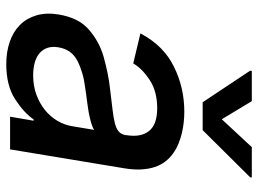

<svg xmlns="http://www.w3.org/2000/svg" viewBox="-125 -682 819 609"><g transform="rotate(90 284.5 -377.5)"><path d="M25.9 -154.1Q31.2 -185.4 42.8 -209Q54.3 -232.6 72.8 -248.9Q111.2 -282.7 159.4 -296.5Q185 -303.6 210.4 -308.9Q235.8 -314.3 262.4 -317.1Q299.7 -321.7 326.2 -324.8Q352.6 -327.8 370.2 -332.2Q387.8 -336.6 397 -344.5Q406.2 -352.3 408.7 -366.5V-369Q416.2 -415.1 395.4 -440.9Q374.6 -466.6 323.5 -466.6Q270.2 -466.6 234.4 -443.2Q198.2 -419.7 181.1 -390.6L85.9 -413.4Q124.6 -487.2 192.5 -520.2Q258.5 -552.6 334.5 -552.6Q350.5 -552.6 367.7 -550.8Q384.9 -549 402.2 -544.9Q419.4 -540.8 435.9 -534.1Q452.4 -527.3 466.6 -517Q481.2 -506.7 492.2 -492.5Q503.2 -478.3 509.6 -459.3Q516 -440.3 517.4 -416.2Q518.8 -392 513.8 -362.2L453.8 0H350.1L362.9 -74.6H358.7Q338.4 -44.4 294.7 -16Q251.8 12.1 183.2 12.1Q144.5 12.1 112.6 1.1Q80.6 -9.9 59.3 -31.1Q38 -52.2 28.8 -83.3Q19.5 -114.3 25.9 -154.1ZM219.5 -73.2Q252.5 -73.2 280.4 -83.5Q308.2 -93.8 329.2 -110.8Q350.1 -127.8 363.3 -150.2Q376.4 -172.6 380.3 -196.7L392 -267Q386.4 -262.4 374.5 -258.7Q362.6 -255 349.1 -252Q335.6 -248.9 322.8 -247.2Q310 -245.4 302.6 -244.3Q287.6 -242.5 276.5 -240.9Q265.3 -239.3 256.4 -237.9Q233 -235.1 212.4 -229Q191.8 -223 173.3 -213.8Q136.7 -195 130 -152.7Q126.8 -133.2 131.9 -118.3Q137.1 -103.3 149 -93.2Q160.9 -83.1 179 -78.1Q197.1 -73.2 219.5 -73.2ZM204.2 -761.4 204.9 -766.7H300.8L358.3 -671.5L446.7 -766.7H543L542.3 -761.4L392.8 -610.8H304.3Z"/></g></svg>

Font: Inter P Medium
Style: Italic
Weight: 500
Italic angle: 9.39999°
Designer: Rasmus Andersson
Foundry: rsms
Version: Version 3.018;git-588b23468